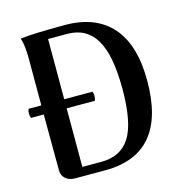

<svg xmlns="http://www.w3.org/2000/svg" viewBox="-105 -802 858 899"><g transform="rotate(-15 324.0 -353.0)"><path d="M594 -355Q594 0 295 0H150Q121 0 103.5 -15.5Q86 -31 86 -57L85 -327H23Q19 -338 19 -350Q19 -362 23 -371H85V-564Q85 -570 85 -599.5Q85 -629 82 -655Q79 -681 73 -698Q135 -706 289 -706Q437 -706 515.5 -617.5Q594 -529 594 -355ZM472 -348Q472 -511 427 -587Q382 -663 289 -663H196V-371H333Q337 -362 337 -350Q337 -338 333 -327H196V-43H289Q383 -43 427.5 -113.5Q472 -184 472 -348Z"/></g></svg>

Font: Arima Madurai
Style: Bold
Weight: 700
Designer: Joana Correia and Natanael Gama
Foundry: NDISCOVER
Version: Version 1.019